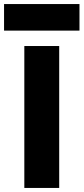

<svg xmlns="http://www.w3.org/2000/svg" viewBox="-46 -927 412 947"><path d="M-26 -776V-907H346V-776ZM74 -700H246V0H74Z"/></svg>

Font: Jost*
Style: Bold
Weight: 700
Version: Version 3.7